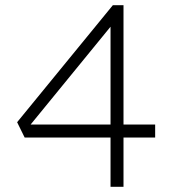

<svg xmlns="http://www.w3.org/2000/svg" viewBox="-20 -720 660 740"><path d="M406 0V-190H75L46 -249L415 -700H456V-240H578V-190H456V0ZM406 -240V-617L98 -240Z"/></svg>

Font: Mach ExtraLight
Style: Regular
Weight: 250
Version: Version 1.002